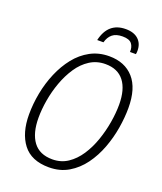

<svg xmlns="http://www.w3.org/2000/svg" viewBox="-164 -1013 954 1128"><g transform="rotate(20 313.5 -449.0)"><path d="M277 10Q167 10 114.5 -58.5Q62 -127 62 -243Q62 -309 75 -377Q88 -445 114.5 -507.5Q141 -570 180 -619Q219 -668 271.5 -696.5Q324 -725 389 -725Q487 -725 542.5 -662.5Q598 -600 598 -477Q598 -418 587 -351.5Q576 -285 552 -221Q528 -157 490 -105Q452 -53 399 -21.5Q346 10 277 10ZM280 -41Q334 -41 376 -69Q418 -97 449 -144Q480 -191 500 -248.5Q520 -306 530 -365.5Q540 -425 540 -477Q540 -572 500.5 -623Q461 -674 384 -674Q330 -674 287 -646.5Q244 -619 213 -572.5Q182 -526 161.5 -469.5Q141 -413 131 -354.5Q121 -296 121 -244Q121 -147 160.5 -94Q200 -41 280 -41ZM289 -790Q316 -908 426 -908Q477 -908 505 -882Q533 -856 533 -812Q533 -806 532.5 -800.5Q532 -795 531 -790H494Q496 -821 480.5 -841Q465 -861 423 -861Q382 -861 359.5 -842.5Q337 -824 328 -790Z"/></g></svg>

Font: Noto Sans SemiCondensed Light
Style: Italic
Weight: 300
Width: 4
Italic angle: -12°
Designer: Monotype Design Team
Foundry: Monotype Imaging Inc.
Version: Version 2.013; ttfautohint (v1.8.4.7-5d5b)